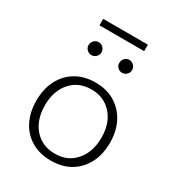

<svg xmlns="http://www.w3.org/2000/svg" viewBox="-185 -884 920 1004"><g transform="rotate(30 275.0 -381.5)"><path d="M275 8Q207 8 157 -21.5Q107 -51 80 -104Q53 -157 53 -227Q53 -297 80 -350Q107 -403 157 -433Q207 -463 275 -463Q343 -463 392.5 -433Q442 -403 469.5 -350Q497 -297 497 -227Q497 -157 469.5 -104Q442 -51 392.5 -21.5Q343 8 275 8ZM275 -34Q353 -34 399 -88.5Q445 -143 445 -228Q445 -316 397.5 -368.5Q350 -421 275 -421Q197 -421 150.5 -367.5Q104 -314 104 -228Q104 -141 150.5 -87.5Q197 -34 275 -34ZM183 -576Q167 -576 155.5 -587.5Q144 -599 144 -614Q144 -630 155.5 -642Q167 -654 183 -654Q199 -654 210.5 -642.5Q222 -631 222 -614Q222 -599 210.5 -587.5Q199 -576 183 -576ZM368 -576Q352 -576 341 -587Q330 -598 330 -614Q330 -630 341 -642Q352 -654 368 -654Q383 -654 395 -642.5Q407 -631 407 -614Q407 -599 395.5 -587.5Q384 -576 368 -576ZM142 -732V-771H412V-732Z"/></g></svg>

Font: Inconsolata SemiExpanded Light
Style: Regular
Weight: 300
Width: 6
Monospace: yes
Designer: Raph Levien, Cyreal, Brenton Simpson
Foundry: Raph Levien, Cyreal, Google
Version: Version 3.001; ttfautohint (v1.8.2.53-6de2)